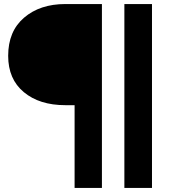

<svg xmlns="http://www.w3.org/2000/svg" viewBox="-20 -720 843 940"><path d="M345.2 200.2V-205.1H299.8Q173.3 -205.1 96.7 -268.8Q20 -332.5 20 -446.8Q20 -566.9 97.9 -633.5Q175.8 -700.2 299.8 -700.2H479V200.2ZM588.9 200.2V-700.2H724.1V200.2Z"/></svg>

Font: SUSE
Style: Bold
Weight: 700
Designer: Rene Bieder
Foundry: SUSE
Version: Version 1.000